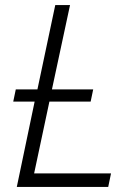

<svg xmlns="http://www.w3.org/2000/svg" viewBox="-20 -734 525 754"><path d="M46 0 116 -335H32L42 -383H127L197 -714H255L184 -383H346L336 -335H174L114 -53H416L405 0Z"/></svg>

Font: Noto Sans UI Light
Style: Italic
Weight: 300
Italic angle: -12°
Designer: Monotype Design Team
Foundry: Monotype Imaging Inc.
Version: Version 1.901